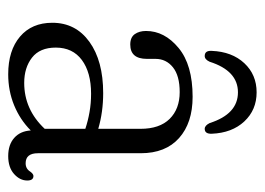

<svg xmlns="http://www.w3.org/2000/svg" viewBox="-109 -527 646 468"><g transform="rotate(90 214.0 -293.0)"><path d="M35.5 -97.5Q35.5 -154.5 82 -188Q128.5 -221.5 207 -221.5Q253 -221.5 294 -209.5V-312.5Q294 -359 269.8 -383.5Q245.5 -408 204.5 -408Q164.5 -408 144 -391.5Q123.5 -375 123.5 -349V-328Q123.5 -287.5 88.5 -287.5Q71 -287.5 63.2 -298.5Q55.5 -309.5 55.5 -326Q55.5 -371 96.8 -405.2Q138 -439.5 216 -439.5Q279.5 -439.5 316.5 -406.5Q353.5 -373.5 353.5 -313V-62.5Q353.5 -32.5 378 -32.5Q391.5 -32.5 398.5 -44Q404 -51.5 409 -51.5Q420 -51.5 420 -36.5Q420 -18.5 404 -4.2Q388 10 360.5 10Q332.5 10 316 -4.8Q299.5 -19.5 298 -45Q272 -19 236.8 -4.5Q201.5 10 161 10Q103 10 69.2 -18.8Q35.5 -47.5 35.5 -97.5ZM96 -106Q96 -67 120.5 -48Q145 -29 182 -29Q247 -29 294 -79V-178Q274.5 -184.5 253.2 -188.2Q232 -192 208.5 -192Q156.5 -192 126.2 -169.5Q96 -147 96 -106ZM205 -550Q152.5 -550 130.5 -481Q125 -469 116.5 -469Q103 -469 104 -486Q106 -535.5 134 -565.5Q162 -595.5 205 -595.5Q248 -595.5 276 -565.5Q304 -535.5 306 -486Q306.5 -469 294 -469Q286 -469 280 -481Q258 -550 205 -550Z"/></g></svg>

Font: Fraunces 144pt SuperSoft Light
Style: Regular
Weight: 300
Version: Version 1.000;[0bf87f6ff]